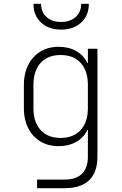

<svg xmlns="http://www.w3.org/2000/svg" viewBox="-20 -805 640 1005"><path d="M440 -550H490V15Q490 97 446.5 138.5Q403 180 319 180H174V135H319Q378 135 409 104.5Q440 74 440 15V-125H437Q419 -85 379.5 -62.5Q340 -40 287 -40Q205 -40 155 -94.5Q105 -149 105 -239V-360Q105 -450 155 -505Q205 -560 287 -560Q340 -560 379.5 -537.5Q419 -515 437 -475H440ZM440 -239V-360Q440 -434 402.5 -475.5Q365 -517 297 -517Q230 -517 192.5 -475.5Q155 -434 155 -360V-239Q155 -166 192.5 -124.5Q230 -83 297 -83Q364 -83 402 -124Q440 -165 440 -239ZM155 -785H195Q195 -742 223.5 -716Q252 -690 299 -690Q347 -690 376 -716Q405 -742 405 -785H445Q445 -724 405 -687Q365 -650 300 -650Q235 -650 195 -687Q155 -724 155 -785Z"/></svg>

Font: JetBrains Mono Extra Light
Style: Regular
Weight: 200
Monospace: yes
Designer: Philipp Nurullin, Konstantin Bulenkov
Foundry: JetBrains
Version: 2.002